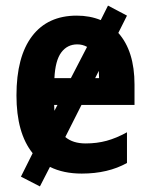

<svg xmlns="http://www.w3.org/2000/svg" viewBox="-20 -612 538 688"><path d="M123 56 55 21 97 -63Q39 -135 39 -270Q39 -409 95 -482.5Q151 -556 255 -556Q302 -556 341 -540L367 -592L435 -556L404 -494Q462 -429 462 -309V-236H272L214 -121Q241 -98 287 -98Q327 -98 362 -107.5Q397 -117 435 -138V-28Q367 10 273 10Q207 10 159 -14ZM257 -453Q221 -453 199.5 -424Q178 -395 175 -332H234L292 -444Q276 -453 257 -453ZM335 -332Q335 -345 334 -358L321 -332ZM174 -236Q174 -225 175 -215L186 -236Z"/></svg>

Font: Noto Sans Condensed
Style: Bold
Weight: 700
Width: 3
Designer: Monotype Design Team
Foundry: Monotype Imaging Inc.
Version: Version 2.013; ttfautohint (v1.8.4.7-5d5b)